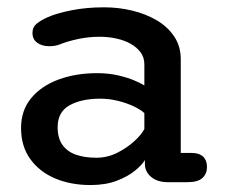

<svg xmlns="http://www.w3.org/2000/svg" viewBox="-20 -508 632 538"><path d="M451 2.5Q421 2.5 403.5 -12.2Q386 -27 386 -48.5V-59.5Q378.5 -46.5 358.5 -30Q338.5 -13.5 307.2 -1.5Q276 10.5 233.5 10.5Q178 10.5 134 -8.2Q90 -27 64.5 -62.8Q39 -98.5 39 -149Q39 -199 67.5 -233.2Q96 -267.5 144.2 -285.2Q192.5 -303 252 -303Q284 -303 311 -296.8Q338 -290.5 357.2 -282.2Q376.5 -274 384.5 -268.5V-328Q384.5 -347 373.8 -361.5Q363 -376 345.2 -385.8Q327.5 -395.5 305.2 -400.2Q283 -405 260 -405Q228.5 -405 199.2 -398.8Q170 -392.5 148.5 -384Q140 -380.5 132 -379.5Q124 -378.5 118 -378.5Q98 -378.5 84.5 -388Q71 -397.5 71 -416Q71 -432.5 83.5 -442.2Q96 -452 113 -459.5Q139 -471 180.5 -479.2Q222 -487.5 272 -487.5Q312.5 -487.5 350.8 -478.2Q389 -469 419.8 -450.8Q450.5 -432.5 468.5 -405.2Q486.5 -378 486.5 -342V-79.5H516.5Q538 -79.5 549 -69.2Q560 -59 560 -40Q560 -21.5 547.5 -9.5Q535 2.5 505 2.5ZM384.5 -191Q376 -199.5 356.8 -209Q337.5 -218.5 312.2 -225Q287 -231.5 260.5 -231.5Q208.5 -231.5 175 -213Q141.5 -194.5 141.5 -151.5Q141.5 -121 155 -102Q168.5 -83 193 -74.5Q217.5 -66 250 -66Q281 -66 308.8 -80Q336.5 -94 356.8 -112.8Q377 -131.5 384.5 -146.5Z"/></svg>

Font: Sono Medium
Style: Regular
Weight: 500
Designer: Tyler Finck
Foundry: Tyler Finck
Version: Version 2.112